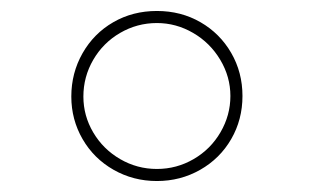

<svg xmlns="http://www.w3.org/2000/svg" viewBox="-20 -729 572 350"><path d="M110 -553Q110 -596 130.5 -632Q151 -668 186.5 -688.5Q222 -709 266 -709Q310 -709 345.5 -688.5Q381 -668 401.5 -632.5Q422 -597 422 -554Q422 -511 401.5 -475.5Q381 -440 345 -419.5Q309 -399 266 -399Q223 -399 187 -419.5Q151 -440 130.5 -475.5Q110 -511 110 -553ZM400 -554Q400 -589 381.5 -620Q363 -651 332 -669Q301 -687 266 -687Q230 -687 199 -669Q168 -651 150 -620Q132 -589 132 -553Q132 -518 150 -487.5Q168 -457 199 -439Q230 -421 266 -421Q302 -421 333 -439Q364 -457 382 -488Q400 -519 400 -554Z"/></svg>

Font: Easer Grotesk Variable
Style: Regular
Weight: 400
Designer: Boardeaser, Bonnie Shaver-Troup, Thomas Jockin
Foundry: Lexend
Version: Version 1.001;Glyphs 3.1.2 (3151)